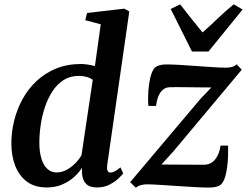

<svg xmlns="http://www.w3.org/2000/svg" viewBox="-20 -857 1142 888"><path d="M476 -95Q473.5 -77.5 477 -68.2Q480.5 -59 490.5 -59Q499.5 -59 510.2 -64.2Q521 -69.5 537 -83L550 -55Q544 -47 527.8 -31.5Q511.5 -16 486.2 -3Q461 10 428 10Q393.5 10 377 -7.8Q360.5 -25.5 359 -59L359.5 -81Q345.5 -59 322.2 -38Q299 -17 267.2 -3.5Q235.5 10 196.5 10Q140.5 10 104.2 -17.2Q68 -44.5 50.2 -90.8Q32.5 -137 32.5 -194.5Q32.5 -246.5 45.5 -299Q58.5 -351.5 84.2 -398.5Q110 -445.5 148.8 -482Q187.5 -518.5 239 -539.8Q290.5 -561 354.5 -561Q370 -561 387 -558.2Q404 -555.5 419 -551.5L446 -744.5L374.5 -763.5L382.5 -797L555 -817L578 -804ZM409 -488Q396.5 -497 379.8 -501.5Q363 -506 344.5 -506Q304.5 -506 274.2 -486.8Q244 -467.5 222.8 -435Q201.5 -402.5 188 -362.2Q174.5 -322 168.2 -279.2Q162 -236.5 162 -197.5Q162 -154.5 171.5 -123.5Q181 -92.5 198.8 -76Q216.5 -59.5 241 -59.5Q266 -59.5 288.2 -71.5Q310.5 -83.5 328.5 -102Q346.5 -120.5 357 -139.5ZM957.5 -452.5Q944.5 -452.5 924 -452.8Q903.5 -453 879.8 -453.2Q856 -453.5 833.2 -453.8Q810.5 -454 792.2 -454Q774 -454 765 -453.5Q745 -453 731.8 -440.5Q718.5 -428 711.2 -408.5Q704 -389 702 -367H666.5Q664.5 -383.5 665 -410.2Q665.5 -437 669.2 -465.8Q673 -494.5 681 -517.2Q689 -540 702 -548.5Q707.5 -552 719 -555.5Q730.5 -559 749 -559Q776 -559 813.5 -556.8Q851 -554.5 891.2 -551.5Q931.5 -548.5 967 -546.2Q1002.5 -544 1025 -544Q1040 -544 1052.2 -547.2Q1064.5 -550.5 1075 -559.5L1098 -534.5L782 -157L726.5 -96Q746.5 -96 772.8 -95.8Q799 -95.5 827 -95.5Q855 -95.5 880.2 -95.2Q905.5 -95 924 -95Q956 -95.5 975.5 -120.2Q995 -145 1000 -183.5H1035Q1035.5 -164 1034.8 -136.8Q1034 -109.5 1030.2 -81.5Q1026.5 -53.5 1018.8 -31.8Q1011 -10 998 -0.5Q991.5 4 978.8 7.2Q966 10.5 946.5 10.5Q918.5 10.5 878.5 8.2Q838.5 6 796 3Q753.5 0 716.8 -2.2Q680 -4.5 658 -4.5Q645.5 -4.5 631.8 -1Q618 2.5 608.5 11.5L582 -14.5L906 -398.5ZM868 -618.5 769.5 -815.5 813 -837Q838 -805.5 863.8 -772.5Q889.5 -739.5 916.5 -707Q953.5 -739 987.5 -772Q1021.5 -805 1061 -837L1102 -813L944 -618.5Z"/></svg>

Font: Merriweather 36pt SemiBold
Style: Italic
Weight: 600
Italic angle: -7.8°
Version: Version 2.101